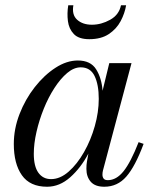

<svg xmlns="http://www.w3.org/2000/svg" viewBox="-20 -700 588 730"><path d="M259 -680Q252.5 -643.5 273.5 -624.8Q294.5 -606 329.5 -606Q365 -606 398.8 -624.8Q432.5 -643.5 440 -680H459.5Q454.5 -649.5 438.8 -619.8Q423 -590 393.8 -570.5Q364.5 -551 319.5 -551Q279.5 -551 260.8 -570.5Q242 -590 238.2 -619.8Q234.5 -649.5 239.5 -680ZM526 -153Q494 -67 460.2 -28.5Q426.5 10 376.5 10Q341.5 10 325 -9Q308.5 -28 308.5 -58Q308.5 -74 310.5 -85L316 -116Q287.5 -62 247 -26Q206.5 10 159 10Q94 10 63.2 -33.8Q32.5 -77.5 32.5 -152.5Q32.5 -210 54.2 -266.2Q76 -322.5 112 -368.5Q148 -414.5 190.8 -442.2Q233.5 -470 276 -470Q324.5 -470 345.5 -436.5Q366.5 -403 370 -355L395.5 -460H480L371.5 -52Q369.5 -44 369.5 -36Q369.5 -27 374 -21Q378.5 -15 390 -15Q422.5 -15 449.8 -49Q477 -83 507 -159.5ZM355.5 -324Q355.5 -378.5 339.5 -411.2Q323.5 -444 287 -444Q261 -444 235.5 -422.5Q210 -401 187 -365.5Q164 -330 146.5 -286.8Q129 -243.5 118.8 -198.8Q108.5 -154 108.5 -115Q108.5 -67.5 126 -43.2Q143.5 -19 174 -19Q208.5 -19 241 -47.5Q273.5 -76 299.5 -121.8Q325.5 -167.5 340.5 -220.8Q355.5 -274 355.5 -324Z"/></svg>

Font: Bodoni* 11pt
Style: Italic
Weight: 400
Italic angle: -13°
Version: Version 2.3